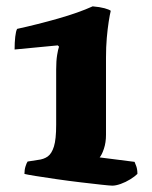

<svg xmlns="http://www.w3.org/2000/svg" viewBox="-20 -585 478 605"><path d="M334 0Q327 0 299.5 -3Q272 -6 234 -10.5Q196 -15 158 -20.5Q120 -26 92 -30.5Q64 -35 57 -37Q57 -50 60.5 -61Q64 -72 67 -76L99 -81Q118 -83 130.5 -92Q143 -101 150 -123.5Q157 -146 157 -192V-366Q157 -393 160 -411.5Q163 -430 166 -438L162 -442L26 -429Q26 -451 28 -469Q30 -487 34 -494Q98 -508 163 -526.5Q228 -545 272 -565Q295 -563 309.5 -559Q324 -555 329 -551Q326 -539 322.5 -516.5Q319 -494 316.5 -465.5Q314 -437 314 -403V-160Q314 -136 307.5 -116.5Q301 -97 294 -89L404 -75Q406 -71 409.5 -61Q413 -51 413 -37Q405 -29 390.5 -20Q376 -11 360.5 -5.5Q345 0 334 0Z"/></svg>

Font: Texturina Medium 12pt ExtraBold
Style: Regular
Weight: 800
Version: Version 1.002